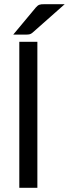

<svg xmlns="http://www.w3.org/2000/svg" viewBox="-20 -893 328 913"><path d="M43 0ZM157.7 -694.3V0H71.8V-694.3ZM287.6 -873 134.8 -737.8Q127.4 -731.4 120.8 -730Q114.3 -728.5 104.5 -728.5H43L150.4 -857.4Q154.8 -862.3 158.7 -865.5Q162.6 -868.7 167.2 -870.4Q171.9 -872.1 177.5 -872.6Q183.1 -873 190.9 -873Z"/></svg>

Font: Carlito
Style: Regular
Weight: 400
Designer: Lukasz Dziedzic
Foundry: tyPoland Lukasz Dziedzic
Version: Version 1.103; Beta1; all basic design good, some composites